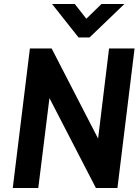

<svg xmlns="http://www.w3.org/2000/svg" viewBox="-20 -943 695 963"><path d="M374 -755 241 -923H355L413 -849L489 -923H604L429 -755ZM44 0 130 -700H239L472 -248L527 -700H655L569 0H461L228 -451L172 0Z"/></svg>

Font: Haskoy Bold
Style: Italic
Weight: 700
Designer: Ertekin Erdin
Foundry: Ertekin Erdin
Version: Version 2.000; ttfautohint (v1.8.4.7-5d5b)